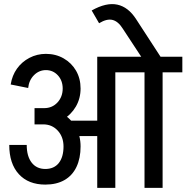

<svg xmlns="http://www.w3.org/2000/svg" viewBox="-20 -914 907 934"><path d="M285 -483Q285 -522 261.5 -547.5Q238 -573 203 -573V-652Q251 -652 289.5 -630Q328 -608 350 -570Q372 -532 372 -483ZM117 -486 32 -503Q39 -547 62.5 -580Q86 -613 123 -632.5Q160 -652 204 -652V-573Q170 -573 145.5 -548.5Q121 -524 117 -486ZM301 -252V-327H520V-252ZM289 -201Q289 -248 261 -278.5Q233 -309 190 -309V-385Q243 -385 284 -361Q325 -337 348.5 -295.5Q372 -254 372 -201ZM201 -16Q118 -16 71.5 -67Q25 -118 25 -209H110Q110 -154 134 -123Q158 -92 201 -92ZM200 -16V-92Q243 -92 266 -121Q289 -150 289 -202H372Q372 -144 352 -102Q332 -60 293.5 -38Q255 -16 200 -16ZM148 -309V-388H196V-309ZM195 -309V-388Q234 -388 259.5 -415.5Q285 -443 285 -484H372Q372 -435 349 -395.5Q326 -356 286 -332.5Q246 -309 195 -309ZM453 0V-638H541V0ZM480 -562V-638H637V-562ZM683 0V-626H771V0ZM587 -562V-638H867V-562ZM667 -638 577 -775 642 -821 761 -638ZM577 -775Q555 -810 527.5 -817Q500 -824 462 -801L426 -863Q497 -903 550.5 -891.5Q604 -880 642 -821Z"/></svg>

Font: Akshar Light
Style: Regular
Weight: 400
Version: Version 1.100